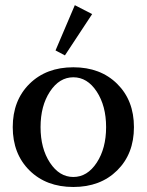

<svg xmlns="http://www.w3.org/2000/svg" viewBox="-20 -726 579 758"><path d="M236.3 -507.3 199.2 -526.9 275.4 -705.6 343.8 -670.4ZM442.6 -53.2Q376.5 12.2 269.5 12.2Q162.6 12.2 96.4 -53.2Q30.3 -118.7 30.3 -224.1Q30.3 -329.6 96.4 -395Q162.6 -460.4 269.5 -460.4Q376.5 -460.4 442.6 -395Q508.8 -329.6 508.8 -224.1Q508.8 -118.7 442.6 -53.2ZM177.2 -83.7Q214.4 -27.3 269.5 -27.3Q324.7 -27.3 361.8 -83.7Q398.9 -140.1 398.9 -224.1Q398.9 -308.1 361.8 -364.5Q324.7 -420.9 269.5 -420.9Q214.4 -420.9 177.2 -364.5Q140.1 -308.1 140.1 -224.1Q140.1 -140.1 177.2 -83.7Z"/></svg>

Font: Elstob 8pt Medium
Style: Regular
Weight: 500
Designer: Peter S. Baker
Version: Version 1.015